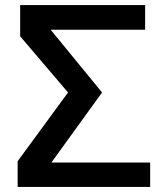

<svg xmlns="http://www.w3.org/2000/svg" viewBox="-20 -742 666 762"><path d="M576 0V-97H184L385 -375L181 -624H556V-722H60V-598L250 -375L50 -102V0Z"/></svg>

Font: Perun Medium
Style: Regular
Weight: 500
Foundry: Copyright (c) Stefan Peev, Context Ltd, 2016
Version: Version 1.089